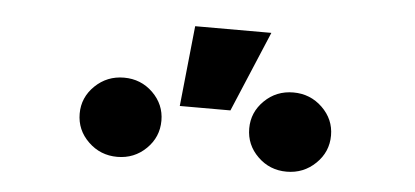

<svg xmlns="http://www.w3.org/2000/svg" viewBox="-32 -928 798 369"><g transform="rotate(5 367.5 -743.5)"><path d="M530.8 -611.8Q498 -611.8 475.1 -634.3Q452.1 -656.7 452.1 -688.5Q452.1 -719.7 475.1 -742.2Q498 -764.6 530.8 -764.6Q563.5 -764.6 586.7 -742.2Q609.9 -719.7 609.9 -688.5Q609.9 -656.7 586.7 -634.3Q563.5 -611.8 530.8 -611.8ZM204.1 -611.8Q171.4 -611.8 148.2 -634.3Q125 -656.7 125 -688.5Q125 -719.7 148.2 -742.2Q171.4 -764.6 204.1 -764.6Q236.8 -764.6 259.8 -742.2Q282.7 -719.7 282.7 -688.5Q282.7 -656.7 259.8 -634.3Q236.8 -611.8 204.1 -611.8ZM315.4 -719.7 331.5 -875H478.5L413.1 -719.7Z"/></g></svg>

Font: Inter 16pt ExtraBold
Style: Regular
Weight: 800
Version: Version 4.001;git-66647c0bb